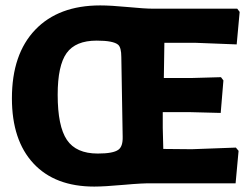

<svg xmlns="http://www.w3.org/2000/svg" viewBox="-20 -677 917 709"><path d="M350 -657Q389 -657 452 -651Q515 -645 542 -645H856L865 -633L854 -513L700 -519H587L585 -389H689L796 -392L805 -380L795 -260L678 -263H581V-205L583 -127L688 -126L851 -132L861 -120L850 0H542Q510 -1 437.5 5.5Q365 12 328 12Q183 12 103.5 -73.5Q24 -159 24 -314Q24 -477 110 -567Q196 -657 350 -657ZM337 -527Q259 -527 226 -481Q193 -435 193 -327Q193 -211 227 -160.5Q261 -110 341 -110Q398 -110 417 -124Q434 -136 433 -172L428 -466Q428 -502 416 -512Q398 -527 337 -527Z"/></svg>

Font: Alegreya Sans ExtraBold
Style: Regular
Weight: 800
Designer: Juan Pablo del Peral
Foundry: Huerta Tipografica
Version: Version 2.007